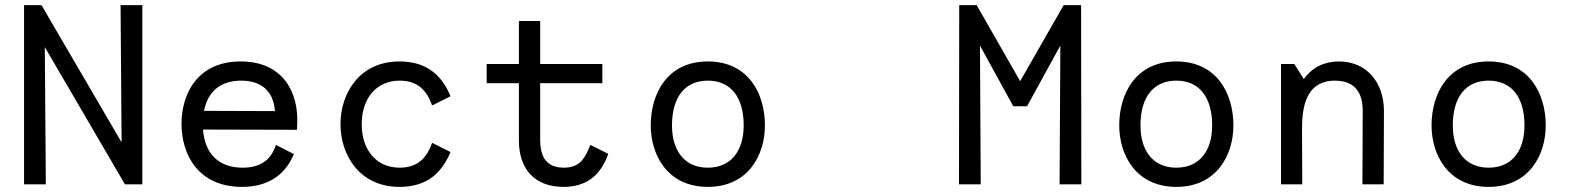

<svg xmlns="http://www.w3.org/2000/svg" viewBox="-20 -720 6140 750"><path d="M451 -700 455 -164 142 -700H74V0H159L155 -536L468 0H536V-700Z M689 -236C689 -117 754 10 925 10C1039 10 1098 -47 1128 -118L1058 -154C1038 -93 995 -65 928 -65C832 -65 780 -122 773 -214L1140 -213L1141 -235C1147 -361 1084 -480 920 -480C752 -480 689 -354 689 -236ZM777 -287C791 -360 839 -405 922 -405C997 -405 1048 -368 1054 -286Z M1541 -65C1453 -65 1393 -131 1393 -235C1393 -339 1453 -405 1541 -405C1613 -405 1647 -366 1668 -308L1740 -344C1710 -416 1656 -480 1541 -480C1382 -480 1310 -353 1310 -235C1310 -117 1382 10 1541 10C1657 10 1709 -54 1740 -126L1668 -162C1647 -104 1613 -65 1541 -65Z M2356 -119 2286 -154C2266 -104 2247 -65 2182 -65C2090 -65 2090 -145 2090 -184V-395H2333V-470H2090V-638H2007V-470H1881V-395H2007V-171C2007 -57 2071 10 2181 10C2272 10 2327 -36 2356 -119Z M2745 -480C2587 -480 2522 -355 2522 -230C2522 -115 2587 10 2745 10C2903 10 2968 -115 2968 -230C2968 -355 2903 -480 2745 -480ZM2745 -405C2835 -405 2885 -340 2885 -230C2885 -130 2835 -65 2745 -65C2655 -65 2605 -130 2605 -230C2605 -340 2655 -405 2745 -405Z M4204 0 4203 -700H4135L3965 -403L3795 -700H3727L3726 0H3811L3808 -542L3938 -305H3992L4122 -542L4119 0Z M4575 -480C4417 -480 4352 -355 4352 -230C4352 -115 4417 10 4575 10C4733 10 4798 -115 4798 -230C4798 -355 4733 -480 4575 -480ZM4575 -405C4665 -405 4715 -340 4715 -230C4715 -130 4665 -65 4575 -65C4485 -65 4435 -130 4435 -230C4435 -340 4485 -405 4575 -405Z M5067 0 5066 -213C5066 -285 5073 -405 5195 -405C5303 -405 5303 -312 5303 -286V-264L5302 0H5385L5386 -286C5386 -401 5316 -480 5210 -480C5156 -480 5107 -459 5073 -411L5036 -470H4984V0Z M5795 -480C5637 -480 5572 -355 5572 -230C5572 -115 5637 10 5795 10C5953 10 6018 -115 6018 -230C6018 -355 5953 -480 5795 -480ZM5795 -405C5885 -405 5935 -340 5935 -230C5935 -130 5885 -65 5795 -65C5705 -65 5655 -130 5655 -230C5655 -340 5705 -405 5795 -405Z"/></svg>

Font: Necto Mono
Style: Regular
Weight: 400
Designer: Marco Condello
Foundry: Collletttivo
Version: Version 1.300;Glyphs 3.2 (3217)